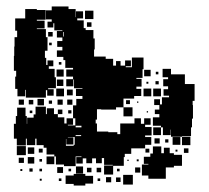

<svg xmlns="http://www.w3.org/2000/svg" viewBox="-20 -557 648 594"><path d="M60 -107H32V-128H23V-174H29V-198H33V-224H59V-198H63V-174H64V-193H84V-203H90V-227H122V-204H125V-222H147V-204H159V-218H173V-204H159V-194H179V-175H186V-191H206V-171H190V-169H213V-191H206V-231H232H216V-251H235V-260H215V-282H235V-284H209V-311H207V-290H185V-312H206V-320H185V-342H206V-347H182V-371H176V-381H156V-401H173V-412H157V-430H173V-441H156V-461H173V-463H148V-485H145V-472H127V-490H140V-497H122V-525H140V-537H192V-529H214V-504H215V-522H237V-500H219V-494H239V-470H245V-464H269V-438H273V-404H271V-382H307V-375H330V-354H339V-368H353V-354H367V-370H385V-352H369V-349H388V-379H424V-343H421V-316H402V-313H418V-289H402V-282H417V-260H395V-252H362V-225H390V-197H362V-225H339V-218H293V-219H280V-187H276V-175H280V-150H315V-148H343V-142H352V-175H396V-191H416V-174H426V-191H446V-171H429V-164H449V-138H429V-133H448V-109H429V-98H399H386V-81H366V-98V-71H363V-44H330V-17H302V-45H329V-47H302V-68H295V-52H277V-67H265V-52H247V-67H236V-51H216V-71H232V-73H214V-43H178V-48H153V-73H148V-79H124V-100H115V-108H93V-128H89V-108H63V-128H60ZM58 -259H34V-282H27V-320H30V-338H23V-384H24V-413H25V-442H33V-462H27V-500H58V-529H94V-526H121V-496H94V-493H118V-469H94V-467H122V-442H127V-400H119V-378H103H123V-356H127V-370H145V-352H131V-344H149V-318H131H153V-284H129V-281H146V-261H126V-278H122V-255H90H60V-279H58ZM269 -498H243V-524H269ZM263 -474H249V-488H263ZM178 -444V-458H176V-444ZM143 -444H129V-458H143ZM140 -417H132V-425H140ZM170 -357H162V-365H170ZM508 -139H484V-163H501H478V-168H453V-194H473V-232H457V-250H475V-234H481V-256H503V-261H486V-281H500V-290H485V-312H500V-318H483V-344H509V-327H552V-297H582V-245H576V-232H577V-190H574V-163H571V-136H543V-134H509V-156H508ZM177 -320H155V-342H177ZM446 -321H426V-341H446ZM470 -327H462V-335H470ZM176 -291H156V-311H176ZM471 -296H461V-306H471ZM439 -298H433V-304H439ZM448 -259H424V-283H448ZM478 -259H454V-283H478ZM178 -259H154V-283H178ZM205 -262H187V-280H205ZM116 -231H96V-251H116ZM204 -233H188V-249H204ZM174 -233H158V-249H174ZM54 -233H38V-249H54ZM83 -234H69V-248H83ZM382 -235H370V-247H382ZM141 -236H131V-246H141ZM408 -239H404V-243H408ZM473 -204H459V-218H473ZM201 -206H191V-216H201ZM80 -207H72V-215H80ZM438 -209H434V-213H438ZM214 -163H232V-168H214V-136H231V-139H214ZM478 -139H454V-163H478ZM569 -108H543V-134H569ZM207 -110H185V-127H184V-106H208V-109H211V-133H190V-132H207ZM538 -109H514V-133H538ZM474 -113H458V-129H474ZM501 -116H491V-126H501ZM60 -77H32V-105H60ZM493 -4H439V-14H419V-48H439V-50H425V-72H445V-82H453V-104H479V-83H487V-100H505V-83H518V-78H543V-44H518V-39H493ZM86 -81H66V-101H86ZM563 -84H549V-98H563ZM112 -85H100V-97H112ZM442 -85H430V-97H442ZM529 -88H523V-94H529ZM148 -49H124V-73H148ZM86 -51H66V-71H86ZM54 -53H38V-69H54ZM110 -57H102V-65H110ZM409 -58H403V-64H409ZM378 -59H374V-63H378ZM237 -20H215V-42H237ZM175 -22H157V-40H175ZM414 -23H398V-39H414ZM263 -24H249V-38H263ZM293 -24H279V-38H293ZM81 -26H71V-36H81ZM350 -27H342V-35H350ZM110 -27H102V-35H110ZM200 -27H192V-35H200ZM49 -28H43V-34H49ZM244 17H208V12H183V-14H208V-19H244ZM391 14H361V-16H391ZM268 11H244V-13H268ZM324 7H308V-9H324ZM353 6H339V-8H353ZM170 3H162V-5H170ZM290 3H282V-5H290ZM109 2H103V-4H109Z"/></svg>

Font: Rubik Storm
Style: Regular
Weight: 400
Designer: Hubert and Fischer, NaN
Foundry: Hubert and Fischer, NaN
Version: Version 2.201